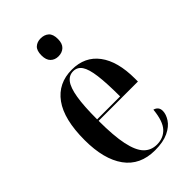

<svg xmlns="http://www.w3.org/2000/svg" viewBox="-234 -836 922 922"><g transform="rotate(-45 227.5 -374.5)"><path d="M244 10Q143 10 91 -62Q39 -134 39 -264Q39 -405 90.5 -476Q142 -547 235 -547Q323 -547 371 -483Q419 -419 419 -302V-282H152Q152 -180 165 -118.5Q178 -57 204 -30Q230 -3 270 -3Q314 -3 341.5 -32.5Q369 -62 376 -134Q404 -126 404 -98Q404 -75 387.5 -49.5Q371 -24 335.5 -7Q300 10 244 10ZM308 -292Q308 -382 301 -436Q294 -490 278 -513.5Q262 -537 234 -537Q206 -537 188 -513.5Q170 -490 161 -436.5Q152 -383 152 -292ZM235 -637Q211 -637 195.5 -652Q180 -667 180 -698Q180 -731 195.5 -745Q211 -759 235 -759Q260 -759 276 -745Q292 -731 292 -698Q292 -667 276 -652Q260 -637 235 -637Z"/></g></svg>

Font: Noto Serif Display ExtraCondensed SemiBold
Style: Regular
Weight: 600
Width: 2
Designer: Monotype Design Team
Foundry: Monotype Imaging Inc.
Version: Version 2.009